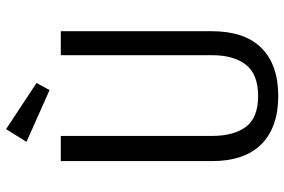

<svg xmlns="http://www.w3.org/2000/svg" viewBox="-176 -770 960 649"><g transform="rotate(-90 304.5 -445.0)"><path d="M170 -720V-210Q170 -135 201 -94Q232 -53 305 -53Q378 -53 410.5 -94Q443 -135 443 -210V-720H524V-209Q524 -99 467.5 -42Q411 15 305 15Q199 15 142 -42Q85 -99 85 -209V-720ZM349 -802 325 -758 150 -836 193 -905Z"/></g></svg>

Font: Carrois Gothic
Style: Regular
Weight: 400
Designer: Ralph du Carrois
Foundry: Ralph du Carrois
Version: Version 1.001